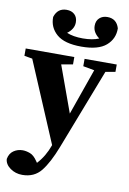

<svg xmlns="http://www.w3.org/2000/svg" viewBox="-106 -805 744 1105"><g transform="rotate(10 266.0 -253.0)"><path d="M342 -440V-483H530V-440L473 -430L291 41Q254 137 214 187Q174 237 104 237Q64 237 33.5 215Q3 193 1 162Q7 129 30.5 113Q54 97 83 97Q103 97 126 105.5Q149 114 169 144L176 154Q220 107 244 39V38L45 -432L-2 -440V-483H282V-440L215 -428L313 -158L408 -428ZM311 -549Q212 -549 166.5 -588.5Q121 -628 122 -689Q139 -743 192 -743Q221 -743 238.5 -726.5Q256 -710 256 -681Q256 -660 245.5 -643Q235 -626 217 -613Q255 -597 311 -597Q367 -597 405 -613Q387 -626 376.5 -643Q366 -660 366 -681Q366 -710 384 -726.5Q402 -743 430 -743Q484 -743 500 -689Q501 -628 455.5 -588.5Q410 -549 311 -549Z"/></g></svg>

Font: Source Serif Pro
Style: Bold
Weight: 700
Designer: Frank Grießhammer
Foundry: Adobe Systems Incorporated
Version: Version 3.001;hotconv 1.0.111;makeotfexe 2.5.65597